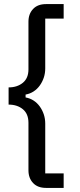

<svg xmlns="http://www.w3.org/2000/svg" viewBox="-20 -780 389 938"><path d="M205 138Q164 138 141.5 114Q119 90 119 52V-180Q119 -224 91.5 -246.5Q64 -269 22 -269V-353Q64 -353 91.5 -375.5Q119 -398 119 -441V-674Q119 -712 141.5 -736Q164 -760 205 -760H291V-689H201V-446Q201 -422 194 -401Q187 -380 174.5 -362.5Q162 -345 144.5 -333.5Q127 -322 105 -318V-304Q127 -300 144.5 -288.5Q162 -277 174.5 -259.5Q187 -242 194 -221Q201 -200 201 -176V67H291V138Z"/></svg>

Font: IBM Plex Sans Hebrew Text
Style: Regular
Weight: 450
Designer: Mike Abbink, Paul van der Laan, Pieter van Rosmalen, Yanek Iontef
Foundry: Bold Monday
Version: Version 1.2